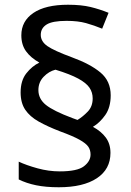

<svg xmlns="http://www.w3.org/2000/svg" viewBox="-20 -785 553 810"><path d="M67 -395Q67 -445 91 -475.5Q115 -506 146 -521Q110 -541 90 -568.5Q70 -596 70 -636Q70 -696 121 -730.5Q172 -765 267 -765Q323 -765 362 -755.5Q401 -746 438 -731L411 -664Q377 -678 343 -687.5Q309 -697 261 -697Q201 -697 176.5 -681.5Q152 -666 152 -638Q152 -610 180 -590.5Q208 -571 284 -543Q361 -515 404 -479Q447 -443 447 -383Q447 -332 424 -299.5Q401 -267 372 -250Q407 -231 426.5 -204.5Q446 -178 446 -140Q446 -71 388.5 -33Q331 5 228 5Q173 5 132 -3.5Q91 -12 59 -28V-103Q91 -88 138 -75Q185 -62 232 -62Q306 -62 334 -83.5Q362 -105 362 -133Q362 -152 352.5 -166Q343 -180 315.5 -195.5Q288 -211 233 -231Q181 -251 143.5 -272Q106 -293 86.5 -322Q67 -351 67 -395ZM142 -405Q142 -368 173.5 -342.5Q205 -317 285 -287L307 -279Q330 -293 350.5 -314.5Q371 -336 371 -370Q371 -395 357.5 -415Q344 -435 310 -453.5Q276 -472 214 -491Q186 -484 164 -461Q142 -438 142 -405Z"/></svg>

Font: Noto Sans NKo
Style: Regular
Weight: 400
Designer: Monotype Design Team
Foundry: Monotype Imaging Inc.
Version: Version 2.003; ttfautohint (v1.8.4.7-5d5b)